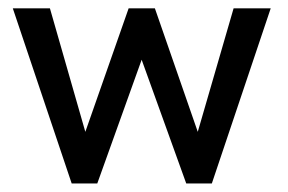

<svg xmlns="http://www.w3.org/2000/svg" viewBox="-20 -430 676 450"><path d="M476.5 0H416.5L312 -290L208 0H148L10 -410.5H97L180 -121L281.5 -410.5H343L443.5 -121L527.5 -410.5H614.5Z"/></svg>

Font: Lucymar Sans
Style: Regular
Weight: 400
Foundry: The League of Moveable Type (original font) / Main changes by Cristiano Sobral with portions from Mirco Monsees
Version: Version 2.001;August 30, 2020;FontCreator 13.0.0.2681 64-bit